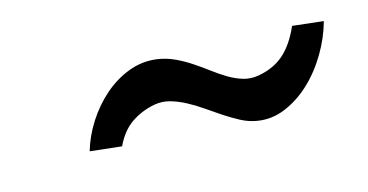

<svg xmlns="http://www.w3.org/2000/svg" viewBox="-37 -522 824 430"><g transform="rotate(-15 375.0 -307.0)"><path d="M139 -242Q148.5 -275 168.2 -305.8Q188 -336.5 214.2 -359.5Q240.5 -382.5 271.8 -394.5Q303 -406.5 336 -402.5Q358.5 -399.5 377.8 -390.5Q397 -381.5 414.2 -370Q431.5 -358.5 447.8 -346.2Q464 -334 480 -324.5Q496 -315 512.5 -310Q529 -305 547.5 -308Q583.5 -314 607.8 -335Q632 -356 649.5 -396L721 -388Q711 -351.5 690.5 -317Q670 -282.5 642.8 -257Q615.5 -231.5 583.2 -218.2Q551 -205 518 -211Q500 -214 482.5 -223.2Q465 -232.5 447.5 -244Q430 -255.5 412.5 -267.8Q395 -280 377.5 -289.2Q360 -298.5 342.5 -303.5Q325 -308.5 307 -305.5Q276.5 -300 252 -283.5Q227.5 -267 212 -234Z"/></g></svg>

Font: B612
Style: Italic
Weight: 400
Italic angle: -10°
Designer: Nicolas Chauveau, Thomas Paillot, Jonathan Favre-Lamarine, Jean-Luc Vinot
Foundry: AIRBUS
Version: Version 1.008